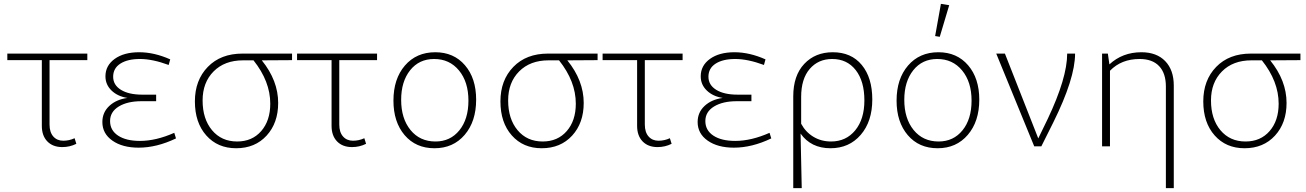

<svg xmlns="http://www.w3.org/2000/svg" viewBox="-20 -759 6774 996"><path d="M303 4Q254 4 225.5 -25.5Q197 -55 197 -106V-447H18V-481H433V-447H237V-113Q237 -73 256.5 -51Q276 -29 308 -29Q339 -29 367 -42L376 -13Q342 4 303 4Z M699 7Q615 7 563 -29.5Q511 -66 511 -126Q511 -176 547 -209.5Q583 -243 641 -251Q590 -259 558.5 -289.5Q527 -320 527 -363Q527 -419 575 -453.5Q623 -488 702 -488Q780 -488 863 -451L855 -422Q771 -453 706 -453Q642 -453 604.5 -429Q567 -405 567 -361Q567 -318 607.5 -293Q648 -268 718 -268H790V-234H714Q641 -234 596 -206.5Q551 -179 551 -131Q551 -83 592.5 -55.5Q634 -28 706 -28Q789 -28 884 -70L893 -41Q793 7 699 7Z M1423 -225Q1423 -121 1363 -55.5Q1303 10 1205 10Q1109 10 1050 -56.5Q991 -123 991 -233Q991 -343 1058 -412Q1125 -481 1238 -481H1495V-447L1338 -446Q1423 -341 1423 -225ZM1031 -238Q1031 -142 1080 -83.5Q1129 -25 1210 -25Q1288 -25 1335 -79Q1382 -133 1382 -221Q1382 -337 1295 -446H1241Q1145 -446 1088 -388.5Q1031 -331 1031 -238Z M1806 4Q1757 4 1728.5 -25.5Q1700 -55 1700 -106V-447H1521V-481H1936V-447H1740V-113Q1740 -73 1759.5 -51Q1779 -29 1811 -29Q1842 -29 1870 -42L1879 -13Q1845 4 1806 4Z M2021 -237Q2021 -350 2080.5 -419Q2140 -488 2238 -488Q2334 -488 2392 -420.5Q2450 -353 2450 -242Q2450 -129 2390.5 -59.5Q2331 10 2234 10Q2137 10 2079 -58Q2021 -126 2021 -237ZM2239 -25Q2316 -25 2363 -83Q2410 -141 2410 -237Q2410 -334 2361 -393.5Q2312 -453 2232 -453Q2154 -453 2107.5 -394.5Q2061 -336 2061 -241Q2061 -144 2109.5 -84.5Q2158 -25 2239 -25Z M3008 -225Q3008 -121 2948 -55.5Q2888 10 2790 10Q2694 10 2635 -56.5Q2576 -123 2576 -233Q2576 -343 2643 -412Q2710 -481 2823 -481H3080V-447L2923 -446Q3008 -341 3008 -225ZM2616 -238Q2616 -142 2665 -83.5Q2714 -25 2795 -25Q2873 -25 2920 -79Q2967 -133 2967 -221Q2967 -337 2880 -446H2826Q2730 -446 2673 -388.5Q2616 -331 2616 -238Z M3391 4Q3342 4 3313.5 -25.5Q3285 -55 3285 -106V-447H3106V-481H3521V-447H3325V-113Q3325 -73 3344.5 -51Q3364 -29 3396 -29Q3427 -29 3455 -42L3464 -13Q3430 4 3391 4Z M3787 7Q3703 7 3651 -29.5Q3599 -66 3599 -126Q3599 -176 3635 -209.5Q3671 -243 3729 -251Q3678 -259 3646.5 -289.5Q3615 -320 3615 -363Q3615 -419 3663 -453.5Q3711 -488 3790 -488Q3868 -488 3951 -451L3943 -422Q3859 -453 3794 -453Q3730 -453 3692.5 -429Q3655 -405 3655 -361Q3655 -318 3695.5 -293Q3736 -268 3806 -268H3878V-234H3802Q3729 -234 3684 -206.5Q3639 -179 3639 -131Q3639 -83 3680.5 -55.5Q3722 -28 3794 -28Q3877 -28 3972 -70L3981 -41Q3881 7 3787 7Z M4095 -259Q4095 -367 4152 -427.5Q4209 -488 4300 -488Q4396 -488 4450.5 -422Q4505 -356 4505 -243Q4505 -129 4445 -59.5Q4385 10 4288 10Q4187 10 4133 -66L4139 217H4095ZM4136 -256V-117Q4159 -74 4199.5 -49.5Q4240 -25 4291 -25Q4369 -25 4416.5 -83Q4464 -141 4464 -238Q4464 -338 4419 -395.5Q4374 -453 4297 -453Q4225 -453 4180.5 -401.5Q4136 -350 4136 -256Z M4855 -568 4831 -572 4861 -739 4904 -732ZM4631 -237Q4631 -350 4690.5 -419Q4750 -488 4848 -488Q4944 -488 5002 -420.5Q5060 -353 5060 -242Q5060 -129 5000.5 -59.5Q4941 10 4844 10Q4747 10 4689 -58Q4631 -126 4631 -237ZM4849 -25Q4926 -25 4973 -83Q5020 -141 5020 -237Q5020 -334 4971 -393.5Q4922 -453 4842 -453Q4764 -453 4717.5 -394.5Q4671 -336 4671 -241Q4671 -144 4719.5 -84.5Q4768 -25 4849 -25Z M5444 -124 5382 0H5345L5148 -481H5193L5366 -41L5415 -142Q5516 -355 5516 -481H5557Q5557 -352 5444 -124Z M5697 0V-481H5727L5735 -425Q5803 -488 5901 -488Q5980 -488 6024.5 -442Q6069 -396 6069 -315V217H6028V-310Q6028 -379 5993 -416Q5958 -453 5892 -453Q5797 -453 5738 -392V0Z M6654 -225Q6654 -121 6594 -55.5Q6534 10 6436 10Q6340 10 6281 -56.5Q6222 -123 6222 -233Q6222 -343 6289 -412Q6356 -481 6469 -481H6726V-447L6569 -446Q6654 -341 6654 -225ZM6262 -238Q6262 -142 6311 -83.5Q6360 -25 6441 -25Q6519 -25 6566 -79Q6613 -133 6613 -221Q6613 -337 6526 -446H6472Q6376 -446 6319 -388.5Q6262 -331 6262 -238Z"/></svg>

Font: Cantarell Light
Style: Regular
Weight: 300
Designer: Dave Crossland, Nikolaus Waxweiler, Florian Fecher, Jacques Le Bailly, Eben Sorkin, Alexei Vanyashin, Alexios Zavras, Em
Version: Version 0.303